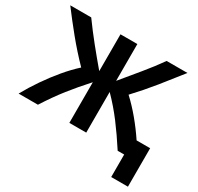

<svg xmlns="http://www.w3.org/2000/svg" viewBox="-178 -909 1344 1301"><g transform="rotate(30 493.5 -258.5)"><path d="M839 176V0H788Q728 -93 669.5 -170.5Q611 -248 542 -318V0H410V-318Q340 -241 282 -167.5Q224 -94 164 0H13Q50 -67 96 -134Q142 -201 192 -260.5Q242 -320 292 -365Q214 -445 145.5 -529Q77 -613 17 -693H181Q236 -617 292.5 -547Q349 -477 410 -405V-693H542V-405Q603 -479 662 -550.5Q721 -622 771 -693H934Q867 -607 801.5 -526Q736 -445 662 -366Q717 -315 768.5 -253Q820 -191 864 -125H970V176Z"/></g></svg>

Font: Ubuntu Sans
Style: Bold
Weight: 700
Designer: Dalton Maag Ltd
Foundry: Dalton Maag Ltd
Version: Version 1.006; ttfautohint (v1.8.4.7-5d5b)